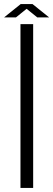

<svg xmlns="http://www.w3.org/2000/svg" viewBox="-36 -918 260 938"><path d="M64 0V-800H126V0ZM-16 -833 65 -898H123L204 -833H146L94 -875L42 -833Z"/></svg>

Font: Big Shoulders Text Light
Style: Regular
Weight: 300
Designer: Patric King
Foundry: XO Type Co
Version: Version 1.000; ttfautohint (v1.8.2)